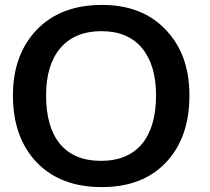

<svg xmlns="http://www.w3.org/2000/svg" viewBox="-20 -744 846 775"><path d="M390.6 11.2C501 11.2 587.4 -22 650.4 -88.9C713.4 -155.8 744.6 -245.6 744.6 -358.9C744.6 -469.2 712.9 -557.6 648.9 -624C585.4 -690.9 500 -724.1 392.1 -724.1C280.8 -724.1 192.9 -690.9 128.4 -624C64.5 -557.1 32.2 -468.8 32.2 -358.9C32.2 -246.1 64 -155.8 127.9 -88.9C191.9 -22 279.8 11.2 390.6 11.2ZM387.7 -94.7C241.7 -94.7 166 -189 166 -358.9C166 -440.9 185.1 -504.4 223.6 -549.8C262.2 -595.2 317.9 -618.2 389.6 -618.2C460.9 -618.2 515.6 -595.2 553.2 -549.8C590.8 -504.4 609.9 -440.9 609.9 -358.9C609.9 -189.5 532.7 -94.7 387.7 -94.7Z"/></svg>

Font: Ride
Style: Bold
Weight: 700
Version: Version 3.000